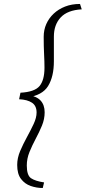

<svg xmlns="http://www.w3.org/2000/svg" viewBox="-20 -733 436 976"><path d="M386.7 -712.9 395.5 -685.5Q323.2 -681.6 288.6 -644.5Q253.9 -607.4 253.9 -546.9V-421.9Q253.9 -343.8 224.6 -295.9Q195.3 -248 117.2 -237.3L120.1 -251Q166 -244.1 186.5 -221.7Q207 -199.2 207 -162.1Q207 -127.9 193.4 -94.7Q179.7 -61.5 161.6 -27.8Q143.6 5.9 129.9 39.6Q116.2 73.2 116.2 108.4Q116.2 158.2 137.7 172.9Q159.2 187.5 204.1 194.3L197.3 222.7Q166 222.7 136.2 212.4Q106.4 202.1 86.9 176.8Q67.4 151.4 67.4 105.5Q67.4 70.3 82.5 34.7Q97.7 -1 116.7 -35.6Q135.7 -70.3 150.9 -102.5Q166 -134.8 166 -161.1Q166 -195.3 142.6 -210.9Q119.1 -226.6 77.1 -228.5L84 -261.7Q156.2 -265.6 181.2 -295.9Q206.1 -326.2 206.1 -388.7Q206.1 -419.9 204.1 -457.5Q202.1 -495.1 202.1 -545.9Q202.1 -581.1 215.3 -610.8Q228.5 -640.6 252.9 -663.6Q277.3 -686.5 311 -699.7Q344.7 -712.9 386.7 -712.9Z"/></svg>

Font: Crimson Pro ExtraLight
Style: Italic
Weight: 250
Italic angle: -12°
Designer: Jacques Le Bailly
Foundry: Baron von Fonthausen
Version: Version 1.003